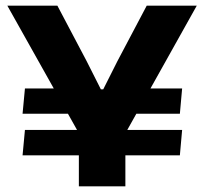

<svg xmlns="http://www.w3.org/2000/svg" viewBox="-20 -659 722 679"><path d="M378.9 -256.8 404.7 -346.2H624.1L616.1 -256.8ZM68.2 -199.6H624.1L616.1 -109.7H59.8ZM280 -346.2 306.6 -256.8H59.8L68.2 -346.2ZM270.3 -167.6 5.9 -639H182.9L286.4 -442.8L336.7 -343.1H345.1L395 -442.3L498.9 -639H675.9L412.3 -167.6ZM258.9 0V-312.5H423.4V0Z"/></svg>

Font: Anek Gurmukhi Medium SemiExpanded
Style: Regular
Weight: 500
Width: 6
Version: Version 1.003